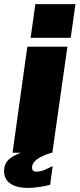

<svg xmlns="http://www.w3.org/2000/svg" viewBox="-53 -743 387 934"><path d="M119 -723 96 -559H291L314 -723ZM80 -516 8 0H48C-16 25 -28 49 -32 75C-41 138 6 171 80 171C128 171 167 162 191 156L203 65C178 76 156 92 123 92C108 92 102 84 103 69C105 44 129 22 197 0H202V-2C204 -2 205 -3 207 -3H202L275 -516Z"/></svg>

Font: United Sans Black
Style: Italic
Weight: 900
Italic angle: -8°
Designer: Pablo Impallari, Rodrigo Fuenzalida (Modified by Dan O. Williams)
Version: Version 1.000;PS 001.000;hotconv 1.0.88;makeotf.lib2.5.64775